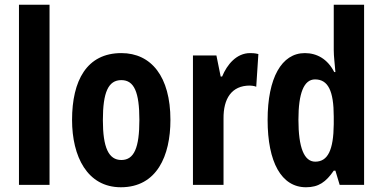

<svg xmlns="http://www.w3.org/2000/svg" viewBox="-20 -780 1616 810"><path d="M189 0V-760H60V0Z M699 -274C699 -457 618 -556 492 -556C346 -556 284 -440 284 -274C284 -120 348 10 490 10C642 10 699 -123 699 -274ZM414 -273C414 -391 437 -442 492 -442C546 -442 568 -391 568 -274C568 -157 546 -105 492 -105C438 -105 414 -158 414 -273Z M1035 -556C978 -556 938 -508 917 -457H911L893 -546H794V0H923V-279C922 -364 957 -419 1034 -419C1037 -419 1053 -418 1061 -414L1070 -552C1054 -556 1043 -556 1035 -556Z M1271 10C1324 10 1355 -12 1388 -60H1395L1413 0H1516V-760H1388V-569C1388 -541 1392 -516 1395 -476H1390C1362 -531 1317 -556 1266 -556C1168 -556 1109 -451 1109 -274C1109 -96 1167 10 1271 10ZM1310 -98C1263 -98 1239 -157 1239 -275C1239 -387 1262 -445 1309 -445C1364 -445 1388 -397 1388 -288V-256C1387 -147 1363 -98 1310 -98Z"/></svg>

Font: Noto Sans Malayalam ExtraCondensed
Style: Bold
Weight: 700
Width: 2
Designer: Jelle Bosma - Monotype Design Team
Foundry: Monotype Imaging Inc.
Version: Version 2.104